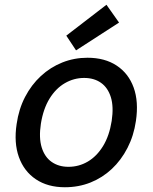

<svg xmlns="http://www.w3.org/2000/svg" viewBox="-20 -776 643 808"><path d="M253 12Q181 12 131 -21.5Q81 -55 59.5 -115Q38 -175 50 -254Q59 -317 85.5 -368Q112 -419 152 -456Q192 -493 242 -513Q292 -533 348 -533Q421 -533 471 -500Q521 -467 542.5 -407.5Q564 -348 552 -267Q543 -205 516.5 -153.5Q490 -102 450.5 -65Q411 -28 361 -8Q311 12 253 12ZM268 -74Q312 -74 349.5 -96Q387 -118 413.5 -161Q440 -204 450 -267Q459 -327 446.5 -367Q434 -407 405 -427.5Q376 -448 334 -448Q291 -448 253 -426Q215 -404 188.5 -361Q162 -318 152 -255Q143 -196 155.5 -155.5Q168 -115 197.5 -94.5Q227 -74 268 -74ZM300 -564 259 -626 428 -756 481 -681Z"/></svg>

Font: DM Sans 10pt Medium
Style: Italic
Weight: 500
Italic angle: -10°
Version: Version 4.004;gftools[0.9.30]